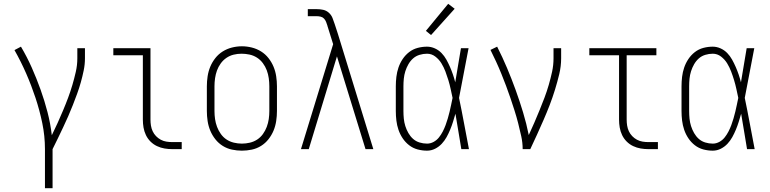

<svg xmlns="http://www.w3.org/2000/svg" viewBox="-20 -783 4040 1008"><path d="M216 205V0Q216 -69 202 -136.5Q188 -204 166.5 -269Q145 -334 117.5 -397Q90 -460 56 -520L90 -538Q122 -484 147 -427.5Q172 -371 193 -312.5Q214 -254 229.5 -194Q245 -134 252 -73Q268 -105 282.5 -137.5Q297 -170 311 -203Q325 -236 337.5 -269.5Q350 -303 360 -337Q370 -371 378 -406Q386 -441 386 -477V-530H426V-477Q426 -445 419.5 -413.5Q413 -382 404.5 -351.5Q396 -321 385 -291Q374 -261 362.5 -231.5Q351 -202 338 -172.5Q325 -143 311.5 -114.5Q298 -86 284 -57Q270 -28 256 0V205Z M885 0Q864 0 843.5 -3.5Q823 -7 804 -16Q785 -25 770 -40Q755 -55 746 -74Q737 -93 733.5 -113.5Q730 -134 730 -155V-493H575V-530H770V-155Q770 -139 772.5 -123.5Q775 -108 781.5 -94Q788 -80 799 -68.5Q810 -57 824 -49.5Q838 -42 853.5 -39.5Q869 -37 885 -37H934V0Z M1250 8Q1224 8 1198 2.5Q1172 -3 1149.5 -17Q1127 -31 1110.5 -52Q1094 -73 1084 -97Q1074 -121 1070 -147.5Q1066 -174 1066 -200V-330Q1066 -356 1070 -382.5Q1074 -409 1084 -433Q1094 -457 1110.5 -478Q1127 -499 1149.5 -513Q1172 -527 1198 -533.5Q1224 -540 1250 -540Q1276 -540 1302 -533.5Q1328 -527 1350.5 -513Q1373 -499 1389.5 -478Q1406 -457 1416 -433Q1426 -409 1430 -382.5Q1434 -356 1434 -330V-200Q1434 -174 1430 -147.5Q1426 -121 1416 -97Q1406 -73 1389.5 -52Q1373 -31 1350.5 -17Q1328 -3 1302 2.5Q1276 8 1250 8ZM1250 -29Q1271 -29 1292 -34Q1313 -39 1330.5 -50.5Q1348 -62 1360.5 -79.5Q1373 -97 1380.5 -117Q1388 -137 1391 -158Q1394 -179 1394 -200V-330Q1394 -351 1391 -372.5Q1388 -394 1380.5 -414Q1373 -434 1360 -451.5Q1347 -469 1329 -480.5Q1311 -492 1290 -496.5Q1269 -501 1248 -501Q1227 -501 1206.5 -496Q1186 -491 1168.5 -479Q1151 -467 1138.5 -449.5Q1126 -432 1119 -412.5Q1112 -393 1109 -372Q1106 -351 1106 -330V-200Q1106 -179 1109 -158Q1112 -137 1119.5 -117Q1127 -97 1139.5 -79.5Q1152 -62 1169.5 -50.5Q1187 -39 1208 -34Q1229 -29 1250 -29Z M1560 0 1729 -551 1699 -647Q1699 -647 1699 -647Q1699 -647 1699 -647V-648Q1696 -658 1692 -668Q1688 -678 1681 -685.5Q1674 -693 1663.5 -695.5Q1653 -698 1643 -698H1596V-735H1643Q1660 -735 1676.5 -731.5Q1693 -728 1706 -716.5Q1719 -705 1725.5 -689Q1732 -673 1737 -657L1754 -605L1940 0H1899L1749 -487L1601 0Z M2222 8Q2197 8 2172.5 1.5Q2148 -5 2128 -20.5Q2108 -36 2094 -57Q2080 -78 2072 -101.5Q2064 -125 2061 -150Q2058 -175 2058 -200V-330Q2058 -355 2061 -380Q2064 -405 2072 -428.5Q2080 -452 2094 -473Q2108 -494 2128 -509.5Q2148 -525 2172.5 -531.5Q2197 -538 2222 -538Q2243 -538 2263 -529Q2283 -520 2298 -504.5Q2313 -489 2323.5 -470Q2334 -451 2342.5 -431.5Q2351 -412 2358 -391.5Q2365 -371 2370 -351Q2378 -396 2385 -440.5Q2392 -485 2400 -530H2440Q2427 -465 2415 -399.5Q2403 -334 2390 -269Q2404 -202 2416.5 -134.5Q2429 -67 2442 0H2402Q2394 -47 2386.5 -93.5Q2379 -140 2371 -186Q2365 -165 2358.5 -144Q2352 -123 2343.5 -102.5Q2335 -82 2324.5 -63Q2314 -44 2299 -28Q2284 -12 2264 -2Q2244 8 2222 8ZM2222 -29Q2240 -29 2256.5 -38Q2273 -47 2284.5 -61.5Q2296 -76 2304.5 -92.5Q2313 -109 2319.5 -126.5Q2326 -144 2331 -161.5Q2336 -179 2340.5 -197Q2345 -215 2348.5 -233Q2352 -251 2356 -269Q2351 -292 2346 -315.5Q2341 -339 2334 -362Q2327 -385 2318.5 -407.5Q2310 -430 2297.5 -450.5Q2285 -471 2265.5 -486Q2246 -501 2222 -501Q2202 -501 2182.5 -495Q2163 -489 2148.5 -476Q2134 -463 2124 -445.5Q2114 -428 2108 -409Q2102 -390 2100 -370Q2098 -350 2098 -330V-200Q2098 -180 2100 -160Q2102 -140 2108 -121Q2114 -102 2124 -84.5Q2134 -67 2148.5 -54Q2163 -41 2182.5 -35Q2202 -29 2222 -29ZM2243 -599 2216 -621 2333 -763 2367 -737Z M2724 0Q2724 -34 2716.5 -68Q2709 -102 2700.5 -135.5Q2692 -169 2681.5 -202Q2671 -235 2660 -267.5Q2649 -300 2637 -332Q2625 -364 2612 -396Q2599 -428 2584.5 -459.5Q2570 -491 2555 -521L2590 -538Q2618 -483 2642 -426Q2666 -369 2687 -311Q2708 -253 2726 -193.5Q2744 -134 2756 -74Q2771 -106 2785 -138.5Q2799 -171 2812.5 -204Q2826 -237 2838.5 -270Q2851 -303 2861 -337.5Q2871 -372 2878.5 -406.5Q2886 -441 2886 -477V-530H2926V-477Q2926 -435 2916 -393.5Q2906 -352 2893.5 -311.5Q2881 -271 2866 -232Q2851 -193 2834 -154Q2817 -115 2799.5 -76.5Q2782 -38 2764 0Z M3385 0Q3364 0 3343.5 -3.5Q3323 -7 3304 -16Q3285 -25 3270 -40Q3255 -55 3246 -74Q3237 -93 3233.5 -113.5Q3230 -134 3230 -155V-493H3074V-530H3426V-493H3270V-155Q3270 -139 3272.5 -123.5Q3275 -108 3281.5 -94Q3288 -80 3299 -68.5Q3310 -57 3324 -49.5Q3338 -42 3353.5 -39.5Q3369 -37 3385 -37H3434V0Z M3722 8Q3697 8 3672.5 1.5Q3648 -5 3628 -20.5Q3608 -36 3594 -57Q3580 -78 3572 -101.5Q3564 -125 3561 -150Q3558 -175 3558 -200V-330Q3558 -355 3561 -380Q3564 -405 3572 -428.5Q3580 -452 3594 -473Q3608 -494 3628 -509.5Q3648 -525 3672.5 -531.5Q3697 -538 3722 -538Q3743 -538 3763 -529Q3783 -520 3798 -504.5Q3813 -489 3823.5 -470Q3834 -451 3842.5 -431.5Q3851 -412 3858 -391.5Q3865 -371 3870 -351Q3878 -396 3885 -440.5Q3892 -485 3900 -530H3940Q3927 -465 3915 -399.5Q3903 -334 3890 -269Q3904 -202 3916.5 -134.5Q3929 -67 3942 0H3902Q3894 -47 3886.5 -93.5Q3879 -140 3871 -186Q3865 -165 3858.5 -144Q3852 -123 3843.5 -102.5Q3835 -82 3824.5 -63Q3814 -44 3799 -28Q3784 -12 3764 -2Q3744 8 3722 8ZM3722 -29Q3740 -29 3756.5 -38Q3773 -47 3784.5 -61.5Q3796 -76 3804.5 -92.5Q3813 -109 3819.5 -126.5Q3826 -144 3831 -161.5Q3836 -179 3840.5 -197Q3845 -215 3848.5 -233Q3852 -251 3856 -269Q3851 -292 3846 -315.5Q3841 -339 3834 -362Q3827 -385 3818.5 -407.5Q3810 -430 3797.5 -450.5Q3785 -471 3765.5 -486Q3746 -501 3722 -501Q3702 -501 3682.5 -495Q3663 -489 3648.5 -476Q3634 -463 3624 -445.5Q3614 -428 3608 -409Q3602 -390 3600 -370Q3598 -350 3598 -330V-200Q3598 -180 3600 -160Q3602 -140 3608 -121Q3614 -102 3624 -84.5Q3634 -67 3648.5 -54Q3663 -41 3682.5 -35Q3702 -29 3722 -29Z"/></svg>

Font: Iosevka Slab Extralight
Style: Regular
Weight: 200
Monospace: yes
Designer: Belleve Invis
Foundry: Belleve Invis
Version: Version 11.1.1; ttfautohint (v1.8.3)